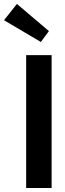

<svg xmlns="http://www.w3.org/2000/svg" viewBox="-76 -934 322 954"><path d="M180.5 0H54V-660H180.5ZM127 -725.5 -56 -833.5 8 -914.5 167 -779.5Z"/></svg>

Font: Lucymar Sans SemiBold
Style: Regular
Weight: 600
Foundry: The League of Moveable Type (original font) / Main changes by Cristiano Sobral with portions from Mirco Monsees
Version: Version 2.001;August 30, 2020;FontCreator 13.0.0.2681 64-bit